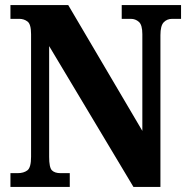

<svg xmlns="http://www.w3.org/2000/svg" viewBox="-20 -734 741 754"><path d="M21 0V-54H49Q73 -54 87.5 -65Q102 -76 102 -118V-600Q102 -639 88 -649.5Q74 -660 56 -660H21V-714H248L539 -220V-600Q539 -636 525.5 -648Q512 -660 494 -660H458V-714H691V-660H656Q636 -660 623 -646.5Q610 -633 610 -596V0H504L173 -553V-118Q173 -76 184 -65Q195 -54 218 -54H254V0Z"/></svg>

Font: Noto Serif Thai Condensed ExtraBold
Style: Regular
Weight: 800
Width: 3
Designer: Monotype Design Team
Foundry: Monotype Imaging Inc.
Version: Version 2.002; ttfautohint (v1.8.4.7-5d5b)